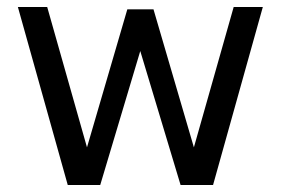

<svg xmlns="http://www.w3.org/2000/svg" viewBox="-20 -530 804 550"><path d="M31.2 -510 174.1 0H267.1L381.8 -383.8L497.3 0H590.3L732.9 -510H649.4L535.4 -107.9L419.7 -503.2H344.7L229.2 -107.9L115.2 -510Z"/></svg>

Font: Estedad-FD-VF Thin
Style: Regular
Weight: 100
Designer: Amin Abedi
Version: Version 5.0